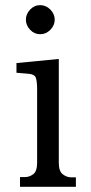

<svg xmlns="http://www.w3.org/2000/svg" viewBox="-20 -715 348 735"><path d="M189.5 -639.6Q189.5 -618.2 172.9 -601.1Q156.2 -584 133.8 -584Q111.3 -584 95.2 -601.1Q79.1 -618.2 79.1 -639.6Q79.1 -661.1 95.2 -678.2Q111.3 -695.3 133.8 -695.3Q156.2 -695.3 172.9 -678.2Q189.5 -661.1 189.5 -639.6ZM205.1 -91.8Q205.1 -59.6 220.2 -47.9Q235.4 -36.1 252.9 -36.1H270.5V0H56.6V-37.1H75.2Q92.8 -37.1 107.4 -48.3Q122.1 -59.6 122.1 -91.8V-373Q122.1 -401.4 117.7 -416Q113.3 -430.7 88.9 -432.6L43 -436.5V-473.6L205.1 -489.3Z"/></svg>

Font: Subtext
Style: Regular
Weight: 400
Designer: Christopher J. Fynn
Foundry: Christopher J. Fynn for DDC
Version: Version 1.000 preliminary